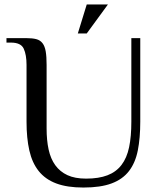

<svg xmlns="http://www.w3.org/2000/svg" viewBox="-20 -831 727 861"><path d="M99 -540Q99 -585 86.5 -612.5Q74 -640 29 -640H9V-660H99Q125 -660 142.5 -655.5Q160 -651 170.5 -637.5Q181 -624 185 -600.5Q189 -577 189 -540V-255Q189 -202 198 -160.5Q207 -119 228 -90Q249 -61 282.5 -45.5Q316 -30 366 -30Q423 -30 462 -45Q501 -60 525 -91.5Q549 -123 559 -171Q569 -219 569 -285V-660H609V-285Q609 -212 598 -156.5Q587 -101 558.5 -64Q530 -27 480.5 -8.5Q431 10 354 10Q281 10 232 -8.5Q183 -27 153.5 -64Q124 -101 111.5 -156.5Q99 -212 99 -285ZM369 -681H329L369 -811H464Z"/></svg>

Font: Philosopher
Style: Regular
Weight: 400
Designer: Jovanny Lemonad
Foundry: Jovanny Lemonad
Version: Version 1.000